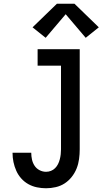

<svg xmlns="http://www.w3.org/2000/svg" viewBox="-20 -998 548 1026"><path d="M226 8Q202 8 177.5 3Q153 -2 131.5 -14Q110 -26 93.5 -44.5Q77 -63 67 -85.5Q57 -108 52 -132Q47 -156 47 -181Q47 -181 47 -181.5Q47 -182 47 -182H147Q147 -182 147 -182Q147 -182 147 -181Q147 -163 151 -145Q155 -127 165 -112Q175 -97 191.5 -88.5Q208 -80 226 -80Q240 -80 252.5 -85Q265 -90 274.5 -99.5Q284 -109 290 -121Q296 -133 299.5 -146.5Q303 -160 304.5 -173.5Q306 -187 306 -200V-647H181V-735H406V-200Q406 -174 402.5 -148Q399 -122 389.5 -98Q380 -74 363.5 -53Q347 -32 325.5 -18Q304 -4 278 2Q252 8 226 8ZM224 -796 154 -852 284 -978H378L508 -852L438 -796L331 -922Z"/></svg>

Font: Iosevka Slab Semibold
Style: Regular
Weight: 600
Monospace: yes
Designer: Belleve Invis
Foundry: Belleve Invis
Version: Version 11.1.1; ttfautohint (v1.8.3)